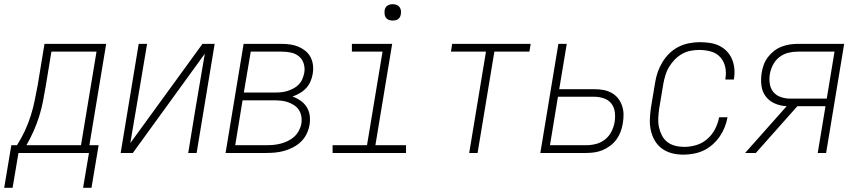

<svg xmlns="http://www.w3.org/2000/svg" viewBox="-62 -729 4082 915"><path d="M-42 166 -8 -37H19Q40 -70 56.5 -105.5Q73 -141 84.5 -177.5Q96 -214 103.5 -251Q111 -288 118 -325L150 -520H444L364 -37H408L374 166H334L362 0H26L-2 166ZM64 -37H324L398 -483H183L156 -319Q150 -283 143 -247Q136 -211 125 -175.5Q114 -140 98.5 -105Q83 -70 64 -37Z M513 0 599 -520H639L604 -312Q593 -246 581.5 -179.5Q570 -113 559 -47L903 -520H961L875 0H835L869 -208Q880 -274 891.5 -340.5Q903 -407 914 -473L571 0Z M1207 0H1013L1099 -520H1280Q1301 -520 1321.5 -517Q1342 -514 1360 -506.5Q1378 -499 1393.5 -486.5Q1409 -474 1418 -456.5Q1427 -439 1429.5 -418.5Q1432 -398 1428 -376Q1425 -358 1417.5 -340.5Q1410 -323 1397 -309Q1384 -295 1366.5 -285Q1349 -275 1332 -269Q1352 -262 1370 -249.5Q1388 -237 1399.5 -219Q1411 -201 1414 -178.5Q1417 -156 1413 -133Q1409 -111 1399 -90.5Q1389 -70 1372.5 -54Q1356 -38 1335 -27Q1314 -16 1292.5 -10Q1271 -4 1249.5 -2Q1228 0 1207 0ZM1100 -288H1249Q1263 -288 1278.5 -289.5Q1294 -291 1308 -295.5Q1322 -300 1336.5 -307.5Q1351 -315 1362 -326.5Q1373 -338 1379 -352.5Q1385 -367 1388 -382Q1392 -404 1385.5 -425.5Q1379 -447 1362.5 -460.5Q1346 -474 1324.5 -478.5Q1303 -483 1280 -483H1133ZM1059 -37H1207Q1224 -37 1241 -38.5Q1258 -40 1275.5 -44.5Q1293 -49 1309.5 -57Q1326 -65 1339.5 -77Q1353 -89 1362 -105.5Q1371 -122 1374 -139Q1377 -157 1374 -174.5Q1371 -192 1362 -205.5Q1353 -219 1339 -228Q1325 -237 1309 -242.5Q1293 -248 1275 -249.5Q1257 -251 1240 -251H1094Z M1873 0H1523V-37H1687L1761 -483H1615V-520H1807L1727 -37H1873ZM1810 -631Q1800 -631 1791.5 -634Q1783 -637 1777.5 -644Q1772 -651 1771 -660.5Q1770 -670 1771 -680Q1772 -686 1775 -692Q1778 -698 1784 -702Q1790 -706 1796.5 -707.5Q1803 -709 1809 -709Q1819 -709 1827.5 -706Q1836 -703 1841.5 -696Q1847 -689 1848.5 -679.5Q1850 -670 1848 -660Q1847 -654 1844 -648Q1841 -642 1835.5 -638Q1830 -634 1823 -632.5Q1816 -631 1810 -631Z M2174 0 2254 -483H2087L2093 -520H2467L2461 -483H2294L2214 0Z M2513 0 2599 -520H2639L2603 -304H2769Q2791 -304 2812 -300.5Q2833 -297 2851.5 -287Q2870 -277 2882.5 -261.5Q2895 -246 2902 -226.5Q2909 -207 2909.5 -185Q2910 -163 2906 -141Q2903 -122 2896 -102.5Q2889 -83 2877 -66Q2865 -49 2847.5 -35.5Q2830 -22 2811 -14Q2792 -6 2772 -3Q2752 0 2732 0ZM2732 -37Q2755 -37 2778.5 -43Q2802 -49 2821.5 -64.5Q2841 -80 2852 -102Q2863 -124 2867 -147Q2871 -171 2868 -194.5Q2865 -218 2851.5 -235.5Q2838 -253 2815.5 -260.5Q2793 -268 2769 -268H2597L2559 -37Z M3195 8Q3167 8 3141 1.5Q3115 -5 3094 -20Q3073 -35 3059.5 -57.5Q3046 -80 3040 -106Q3034 -132 3035 -160Q3036 -188 3040 -215L3060 -335Q3064 -361 3072.5 -385.5Q3081 -410 3095 -433Q3109 -456 3128.5 -475Q3148 -494 3172 -506Q3196 -518 3222 -523Q3248 -528 3273 -528Q3297 -528 3321 -524.5Q3345 -521 3365.5 -511Q3386 -501 3401.5 -485Q3417 -469 3426 -448Q3435 -427 3437.5 -403.5Q3440 -380 3436 -356L3435 -350H3395V-354Q3400 -383 3394 -410Q3388 -437 3370.5 -456.5Q3353 -476 3326 -483.5Q3299 -491 3270 -491Q3250 -491 3229 -487Q3208 -483 3188.5 -472Q3169 -461 3153.5 -445Q3138 -429 3126.5 -410Q3115 -391 3109 -370.5Q3103 -350 3099 -329L3079 -209Q3076 -187 3075 -165Q3074 -143 3078.5 -122.5Q3083 -102 3092.5 -83.5Q3102 -65 3118 -52.5Q3134 -40 3155 -34.5Q3176 -29 3199 -29Q3227 -29 3256 -37.5Q3285 -46 3308.5 -66.5Q3332 -87 3346 -114.5Q3360 -142 3365 -170H3405Q3401 -146 3391.5 -122.5Q3382 -99 3367.5 -78Q3353 -57 3333 -39.5Q3313 -22 3290.5 -11.5Q3268 -1 3243 3.5Q3218 8 3195 8Z M3489 0 3687 -223Q3657 -224 3630 -236Q3603 -248 3586.5 -270.5Q3570 -293 3566.5 -322.5Q3563 -352 3568 -383Q3571 -402 3578 -421Q3585 -440 3597.5 -456.5Q3610 -473 3626.5 -486Q3643 -499 3662.5 -506.5Q3682 -514 3701.5 -517Q3721 -520 3740 -520H3961L3875 0H3835L3872 -223H3738L3540 0ZM3704 -259H3878L3915 -483H3740Q3718 -483 3695 -477.5Q3672 -472 3652.5 -457Q3633 -442 3622 -420.5Q3611 -399 3607 -377Q3603 -353 3606.5 -330Q3610 -307 3623.5 -290.5Q3637 -274 3659 -266.5Q3681 -259 3704 -259Z"/></svg>

Font: Iosevka Extralight Oblique
Style: Regular
Weight: 200
Italic angle: -9°
Monospace: yes
Designer: Belleve Invis
Foundry: Belleve Invis
Version: Version 32.5.0; ttfautohint (v1.8.4)